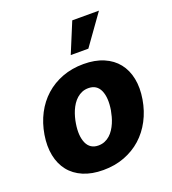

<svg xmlns="http://www.w3.org/2000/svg" viewBox="-144 -897 907 1015"><g transform="rotate(-20 309.5 -390.0)"><path d="M34.1 -272Q44.4 -334.2 71.2 -385.7Q98 -437.1 139.4 -474.3Q180.8 -511.4 235.3 -532Q289.8 -552.6 355.1 -552.6Q419.4 -552.6 467.3 -532.1Q515.3 -511.7 544.9 -474.4Q574.6 -437.1 585 -385.1Q595.5 -333.1 584.9 -269.9Q574.6 -208.1 547.4 -156.4Q520.2 -104.8 478.9 -67.8Q437.5 -30.9 383.2 -10.3Q328.8 10.3 263.8 10.3Q199.6 10.3 151.6 -10.1Q103.7 -30.5 74.2 -67.8Q44.7 -105.1 34.3 -157.1Q23.8 -209.2 34.1 -272ZM218 -162.3Q236.9 -120.7 283.4 -120.7Q303.3 -120.7 319.4 -127.5Q335.6 -134.2 348.5 -145.8Q361.5 -157.3 371.4 -172.6Q381.4 -187.9 388.7 -204.9Q396 -221.9 400.7 -239.5Q405.5 -257.1 408.4 -273.4Q419.4 -341.3 401.3 -382.5Q382.8 -424 335.6 -424Q316.1 -424 299.9 -417.3Q283.7 -410.5 270.6 -399Q257.5 -387.4 247.3 -372.2Q237.2 -356.9 229.9 -339.8Q222.7 -322.8 217.9 -305Q213.1 -287.3 210.6 -271Q199.6 -204.5 218 -162.3ZM308.6 -620 378.9 -789.8H529.1L407.7 -620Z"/></g></svg>

Font: Inter P Extra Bold
Style: Italic
Weight: 800
Italic angle: 9.39999°
Designer: Rasmus Andersson
Foundry: rsms
Version: Version 3.018;git-588b23468